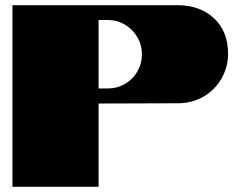

<svg xmlns="http://www.w3.org/2000/svg" viewBox="-20 -720 920 740"><path d="M28 -700H663Q751 -700 805 -649.5Q859 -599 859 -513Q859 -462 834 -418Q809 -374 765 -348Q721 -322 665 -322L360 -321V0H28ZM395 -379Q431 -379 461.5 -396.5Q492 -414 509.5 -444.5Q527 -475 527 -510Q527 -546 509.5 -576.5Q492 -607 461.5 -625Q431 -643 395 -643H360V-379Z"/></svg>

Font: Notable
Style: Regular
Weight: 400
Designer: Multiple Designers
Foundry: Google, Inc.
Version: Version 1.100